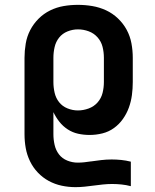

<svg xmlns="http://www.w3.org/2000/svg" viewBox="-20 -548 640 791"><path d="M291 223Q262 223 234 217Q206 211 181 197.5Q156 184 136 163Q116 142 103.5 116Q91 90 86 62Q81 34 81 5V-310Q81 -339 86 -368.5Q91 -398 104.5 -424Q118 -450 139 -471Q160 -492 186.5 -505Q213 -518 242 -523Q271 -528 301 -528Q331 -528 360.5 -523Q390 -518 417 -505.5Q444 -493 466 -472Q488 -451 502 -425Q516 -399 521.5 -369.5Q527 -340 527 -310V-210Q527 -183 523.5 -156.5Q520 -130 511 -105Q502 -80 486.5 -58Q471 -36 449.5 -20.5Q428 -5 402 1.5Q376 8 349 8Q325 8 302 3Q279 -2 259 -15Q239 -28 224.5 -46.5Q210 -65 200 -86V5Q200 27 205 49Q210 71 223 88Q236 105 257 113.5Q278 122 300 122Q314 122 327.5 120.5Q341 119 354 117H355Q376 114 397 111.5Q418 109 440 109Q460 109 479.5 111Q499 113 519 118V219Q500 214 480.5 212Q461 210 442 210Q423 210 404 212Q385 214 366.5 216.5Q348 219 329 221Q310 223 291 223ZM301 -93Q323 -93 345 -101Q367 -109 382 -126Q397 -143 402.5 -165Q408 -187 408 -210V-310Q408 -333 402.5 -355Q397 -377 382 -394Q367 -411 345.5 -419Q324 -427 301 -427Q279 -427 258 -418.5Q237 -410 223.5 -393Q210 -376 205 -354Q200 -332 200 -310V-210Q200 -188 205 -166Q210 -144 223.5 -127Q237 -110 258 -101.5Q279 -93 301 -93Z"/></svg>

Font: Zed Sans Extended
Style: Bold
Weight: 700
Width: 7
Designer: Belleve Invis
Foundry: Belleve Invis
Version: Version 1.0.0; ttfautohint (v1.8.4)